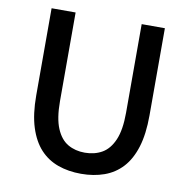

<svg xmlns="http://www.w3.org/2000/svg" viewBox="-83 -818 899 913"><g transform="rotate(10 366.5 -361.5)"><path d="M367 14Q306 14 255.5 -4Q205 -22 169 -61Q133 -100 113 -163Q93 -226 93 -316V-737H209V-309Q209 -226 229.5 -177.5Q250 -129 285.5 -108.5Q321 -88 367 -88Q414 -88 450 -108.5Q486 -129 507 -177.5Q528 -226 528 -309V-737H640V-316Q640 -226 620.5 -163Q601 -100 565 -61Q529 -22 478.5 -4Q428 14 367 14Z"/></g></svg>

Font: Noto Sans KR Medium
Style: Regular
Weight: 500
Designer: Ryoko NISHIZUKA  (kana, bopomofo & ideographs); Paul D. Hunt (Latin, Greek & Cyrillic); Sandoll Communications , Soo-you
Foundry: Adobe
Version: Version 2.004-H2;hotconv 1.0.118;makeotfexe 2.5.65603